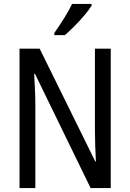

<svg xmlns="http://www.w3.org/2000/svg" viewBox="-20 -963 666 983"><path d="M547 0H444L159 -585H155Q157 -546 159 -505Q161 -464 161 -426V0H80V-714H183L468 -136H471Q469 -174 467.5 -216.5Q466 -259 466 -294V-714H547ZM449 -934Q436 -913 412 -884.5Q388 -856 360.5 -828.5Q333 -801 312 -783H258V-794Q284 -831 308.5 -870Q333 -909 349 -943H449Z"/></svg>

Font: Noto Sans Lao Condensed
Style: Regular
Weight: 400
Width: 3
Designer: Monotype Design Team
Foundry: Monotype Imaging Inc.
Version: Version 2.003; ttfautohint (v1.8.4.7-5d5b)